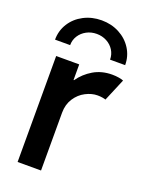

<svg xmlns="http://www.w3.org/2000/svg" viewBox="-142 -817 672 887"><g transform="rotate(20 194.0 -374.0)"><path d="M59.1 -521H172.4V-444.3H174.8Q200.7 -481.4 240.7 -505.1Q280.8 -528.8 332.5 -528.8Q350.1 -528.8 365.7 -526.1Q381.3 -523.4 388.2 -520L341.8 -409.7Q337.4 -411.6 325.9 -413.6Q314.5 -415.5 301.8 -415.5Q272.9 -415.5 243.2 -400.1Q213.4 -384.8 193.8 -354.7Q174.3 -324.7 174.3 -284.2V0H59.1ZM373 -590.3H298.8Q298.8 -615.7 285.9 -636.5Q272.9 -657.2 250.5 -669.2Q228 -681.2 201.2 -681.2Q173.8 -681.2 151.4 -669.2Q128.9 -657.2 115.7 -636.5Q102.5 -615.7 102.5 -590.3H28.3Q28.3 -634.3 51 -670.4Q73.7 -706.5 113.5 -727.3Q153.3 -748 201.2 -748Q249 -748 288.3 -727.3Q327.6 -706.5 350.3 -670.4Q373 -634.3 373 -590.3Z"/></g></svg>

Font: Reddit Sans SemiBold
Style: Regular
Weight: 600
Designer: Stephen Hutchings
Foundry: Reddit
Version: Version 1.013